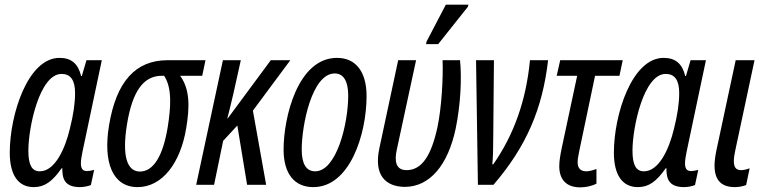

<svg xmlns="http://www.w3.org/2000/svg" viewBox="-20 -795 3284 826"><path d="M125 10C172 10 205 -14 245 -71H248C248 -30 255 10 324 10C339 10 360 6 371 1L385 -64C373 -61 362 -59 354 -59C335 -59 328 -71 328 -92C328 -106 331 -123 335 -143L418 -536H352L332 -468H329C316 -521 287 -546 236 -546C100 -546 22 -303 22 -138C22 -43 58 10 125 10ZM151 -58C117 -58 102 -86 102 -147C102 -247 150 -477 245 -477C283 -477 303 -451 303 -395C303 -352 296 -302 280 -239C260 -156 217 -58 151 -58Z M572 10C677 10 756 -92 781 -243C796 -333 798 -410 755 -469H850L864 -536H701C563 -536 480 -444 449 -255C423 -97 464 10 572 10ZM582 -57C525 -57 505 -127 526 -258C549 -402 597 -469 676 -469H686C722 -416 714 -328 702 -251C682 -126 641 -57 582 -57Z M824 0H901L940 -189L1001 -255L1043 0H1125L1068 -319L1229 -536H1145L960 -286H958C970 -330 977 -365 984 -392L1016 -536H939Z M1328 10C1485 10 1557 -217 1557 -382C1557 -487 1510 -546 1430 -546C1260 -546 1200 -288 1200 -152C1200 -47 1247 10 1328 10ZM1336 -58C1297 -58 1278 -91 1278 -151C1278 -257 1322 -479 1420 -479C1459 -479 1478 -444 1478 -384C1478 -260 1427 -58 1336 -58Z M1813 -605H1865L1993 -766L1995 -775H1898L1815 -616ZM1721 9C1830 9 1907 -86 1940 -240C1962 -345 1967 -462 1959 -536H1884C1887 -462 1880 -333 1862 -248C1836 -128 1796 -63 1729 -63C1683 -63 1676 -101 1687 -151L1770 -536H1693L1612 -157C1587 -40 1640 8 1721 9Z M2036 0H2103C2245 -165 2314 -328 2338 -536H2260C2243 -360 2190 -214 2102 -88H2098C2101 -117 2102 -157 2102 -207L2105 -536H2028Z M2476 11C2499 11 2525 6 2546 -5V-68C2532 -63 2516 -58 2502 -58C2478 -58 2465 -71 2465 -97C2465 -113 2469 -129 2473 -150L2540 -469H2645L2659 -536H2390L2375 -469H2463L2397 -160C2390 -127 2386 -101 2386 -80C2386 -20 2419 11 2476 11Z M2724 10C2771 10 2804 -14 2844 -71H2847C2847 -30 2854 10 2923 10C2938 10 2959 6 2970 1L2984 -64C2972 -61 2961 -59 2953 -59C2934 -59 2927 -71 2927 -92C2927 -106 2930 -123 2934 -143L3017 -536H2951L2931 -468H2928C2915 -521 2886 -546 2835 -546C2699 -546 2621 -303 2621 -138C2621 -43 2657 10 2724 10ZM2750 -58C2716 -58 2701 -86 2701 -147C2701 -247 2749 -477 2844 -477C2882 -477 2902 -451 2902 -395C2902 -352 2895 -302 2879 -239C2859 -156 2816 -58 2750 -58Z M3139 10C3158 10 3175 7 3190 1L3205 -71C3192 -66 3179 -63 3168 -63C3147 -63 3137 -75 3137 -102C3137 -114 3139 -129 3143 -147L3226 -536H3145L3062 -148C3057 -123 3054 -102 3054 -83C3054 -20 3083 9 3139 10Z"/></svg>

Font: Noto Sans ExtraCondensed
Style: Italic
Weight: 400
Width: 2
Italic angle: -12°
Designer: Monotype Design Team
Foundry: Monotype Imaging Inc.
Version: Version 2.013